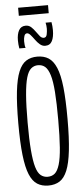

<svg xmlns="http://www.w3.org/2000/svg" viewBox="-65 -1024 452 1068"><g transform="rotate(-5 161.5 -490.0)"><path d="M161 10Q125 10 99 -6.5Q73 -23 56.5 -62.5Q40 -102 32 -172Q24 -242 24 -349Q24 -457 32 -527Q40 -597 56.5 -637Q73 -677 99 -693.5Q125 -710 161 -710Q198 -710 224 -693.5Q250 -677 267 -637Q284 -597 291.5 -527Q299 -457 299 -350Q299 -243 291 -173Q283 -103 266.5 -63Q250 -23 224 -6.5Q198 10 161 10ZM161 -39Q185 -39 201 -52.5Q217 -66 227.5 -100.5Q238 -135 242.5 -195.5Q247 -256 247 -349Q247 -444 242.5 -505Q238 -566 227.5 -600Q217 -634 201 -648Q185 -662 161 -662Q139 -662 122.5 -648Q106 -634 96 -599.5Q86 -565 81 -504Q76 -443 76 -349Q76 -255 81 -194.5Q86 -134 96 -100Q106 -66 122.5 -52.5Q139 -39 161 -39ZM66 -764Q62 -787 62 -809Q62 -844 74 -865.5Q86 -887 112 -887Q130 -887 142.5 -875.5Q155 -864 165.5 -849Q176 -834 185.5 -822.5Q195 -811 207 -811Q221 -811 224.5 -828.5Q228 -846 228 -860Q228 -877 224 -894H257Q261 -871 261 -849Q261 -811 249.5 -788.5Q238 -766 211 -766Q195 -766 181.5 -777.5Q168 -789 157 -804.5Q146 -820 135.5 -832Q125 -844 116 -844Q105 -844 100.5 -831Q96 -818 96 -801Q96 -778 101 -764ZM79 -945V-990H246V-945Z"/></g></svg>

Font: Georama Extra Condensed Light
Style: Regular
Weight: 300
Width: 2
Designer: Jean-Baptiste Levee
Foundry: Production Type
Version: Version 1.000